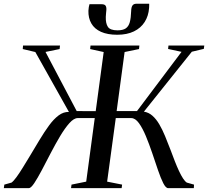

<svg xmlns="http://www.w3.org/2000/svg" viewBox="-37 -980 1084 1000"><path d="M-17 0 -14.5 -18.5 23 -29Q33.5 -36.5 48.5 -57Q63.5 -77.5 81.2 -106.2Q99 -135 118 -166.5Q144.5 -210.5 169.2 -251.8Q194 -293 218.2 -326.2Q242.5 -359.5 268.2 -378.8Q294 -398 322 -397L147 -709L81.5 -724.5L83 -743H275.5L273.5 -724.5L200 -709.5L362.5 -401.5L461.5 -401L503 -709L432.5 -724.5L434.5 -743H689L687 -724.5L612 -709L570.5 -401.5H676.5L908.5 -710L838.5 -725L840.5 -743H1027L1024.5 -725.5L962 -710.5L712.5 -398.5Q737.5 -394.5 757 -377.2Q776.5 -360 792.5 -332.8Q808.5 -305.5 822.8 -271Q837 -236.5 851.5 -198.5Q862.5 -168.5 873.5 -140.5Q884.5 -112.5 895.2 -89.5Q906 -66.5 916.2 -50.8Q926.5 -35 936 -29L973.5 -18.5L972.5 0H839Q826.5 0 813.2 -26.2Q800 -52.5 785.8 -94.2Q771.5 -136 755.8 -182.8Q740 -229.5 722.8 -271Q705.5 -312.5 686.5 -338.8Q667.5 -365 646 -365H566L521 -34L599 -18.5L596.5 0H333L335.5 -18.5L412 -34L456.5 -365H368Q348 -365 324.5 -338.8Q301 -312.5 276.2 -271Q251.5 -229.5 227.2 -182.8Q203 -136 181 -94.2Q159 -52.5 141.5 -26.2Q124 0 113 0ZM492 -958Q507.5 -958 512.8 -950.5Q518 -943 517 -928Q516.5 -918.5 515.2 -909Q514 -899.5 514 -892Q513 -858 525 -840Q537 -822 575 -822Q603 -822 618 -832.2Q633 -842.5 639 -864.5Q645 -886.5 646 -920.5Q646.5 -942.5 653 -951.5Q659.5 -960.5 673.5 -960.5H740Q740 -956 740 -950.8Q740 -945.5 739.5 -938.5Q736.5 -897 716.5 -865.5Q696.5 -834 660.5 -816.5Q624.5 -799 573.5 -799Q523 -799 489 -814.2Q455 -829.5 438.8 -857.8Q422.5 -886 423.5 -924Q424 -935.5 425.5 -943Q427 -950.5 429 -958Z"/></svg>

Font: Merriweather 144pt
Style: Italic
Weight: 400
Italic angle: -7.8°
Version: Version 2.101